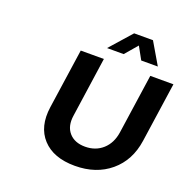

<svg xmlns="http://www.w3.org/2000/svg" viewBox="-157 -1072 1213 1230"><g transform="rotate(20 449.0 -457.0)"><path d="M207 -293 266.1 -700.2H423.8L365.2 -293Q354 -218.3 392.1 -174.6Q430.2 -130.9 502 -130.9Q573.2 -130.9 621.6 -174.3Q669.9 -217.8 681.2 -293L740.2 -700.2H897.9L838.9 -293Q818.8 -154.3 722.7 -73.7Q626.5 6.8 481.9 6.8Q335.9 6.8 261.5 -74Q187 -154.8 207 -293ZM418.9 -772.9 549.8 -920.9H678.2L765.1 -772.9H651.9L605 -857.9L532.2 -772.9Z"/></g></svg>

Font: Trueno SemiBold
Style: Italic
Weight: 600
Designer: Julieta Ulanovsky
Foundry: Julieta Ulanovsky
Version: Version 3.001b | FøM Fix